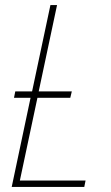

<svg xmlns="http://www.w3.org/2000/svg" viewBox="-20 -734 434 754"><path d="M26 0 100 -350H35L40 -375H106L178 -714H204L132 -375H262L256 -350H127L58 -25H316L311 0Z"/></svg>

Font: Noto Sans UI SemiCondensed Thin
Style: Italic
Weight: 250
Width: 4
Italic angle: -12°
Designer: Monotype Design Team
Foundry: Monotype Imaging Inc.
Version: Version 1.901